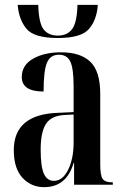

<svg xmlns="http://www.w3.org/2000/svg" viewBox="-20 -763 514 793"><path d="M162 10Q255 10 284 -90H286V0H446V-10H443Q414 -10 404 -24Q394 -38 394 -85V-375Q394 -469 353 -508Q312 -547 232 -547Q163 -547 116.5 -520.5Q70 -494 70 -445Q70 -385 160 -385Q160 -471 174 -504Q188 -537 223 -537Q257 -537 270.5 -508.5Q284 -480 284 -406V-300L218 -297Q37 -290 37 -143Q37 -67 73 -28.5Q109 10 162 10ZM202 -16Q175 -16 161.5 -45Q148 -74 148 -145Q148 -216 169 -250Q190 -284 244 -288L284 -290V-173Q284 -108 261.5 -62Q239 -16 202 -16ZM219 -606Q316 -606 348 -644Q380 -682 384 -743H300Q298 -670 278 -643Q258 -616 219 -616Q179 -616 159.5 -642.5Q140 -669 138 -743H53Q58 -682 89.5 -644Q121 -606 219 -606Z"/></svg>

Font: Noto Serif Display Condensed Semi
Style: Regular
Weight: 600
Width: 3
Designer: Monotype Design Team
Foundry: Monotype Imaging Inc.
Version: Version 1.900